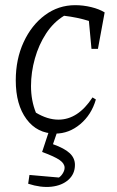

<svg xmlns="http://www.w3.org/2000/svg" viewBox="-20 -509 453 743"><path d="M194 8Q124 8 82.5 -48Q41 -104 41 -198Q41 -280 71.5 -346Q102 -412 154 -450.5Q206 -489 271 -489Q302 -489 333 -481.5Q364 -474 385 -461L359 -320H334L324 -428Q279 -442 228 -448Q187 -423 158.5 -379.5Q130 -336 115 -282.5Q100 -229 100 -176Q100 -120 119 -73Q164 -46 206 -46Q282 -46 338 -132L351 -124Q334 -65 290.5 -28.5Q247 8 194 8ZM173 -12H206L185 49Q230 65 250 84Q270 103 270 129Q270 164 245 186.5Q220 209 179 213.5Q138 218 89 202L94 168L208 178Q217 172 223.5 161Q230 150 230 140Q230 124 211 110.5Q192 97 143 79Z"/></svg>

Font: Piazzolla Light
Style: Italic
Weight: 300
Italic angle: -11.3°
Designer: Juan Pablo del Peral
Foundry: Huerta Tipografica
Version: Version 1.330